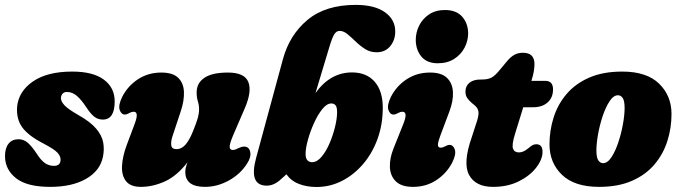

<svg xmlns="http://www.w3.org/2000/svg" viewBox="-24 -755 2782 786"><path d="M197 -76Q224 -76 224 -102Q224 -116 211 -130.2Q198 -144.5 151 -169Q91.5 -200 67 -233.8Q42.5 -267.5 46 -317.5Q52 -381 110.8 -421.5Q169.5 -462 271.5 -462Q357 -462 401.2 -429Q445.5 -396 445.5 -340Q445.5 -265.5 397 -265.5Q377.5 -265.5 362.5 -276.8Q347.5 -288 328.5 -317Q310 -345.5 291.2 -362Q272.5 -378.5 250 -378.5Q238 -378.5 231.8 -371Q225.5 -363.5 225.5 -353Q225.5 -339.5 240.2 -323.8Q255 -308 296 -284.5Q346 -256.5 369.8 -228.2Q393.5 -200 398.5 -171.5Q403.5 -143 397.5 -113.5Q386 -56 328.5 -23Q271 10 181.5 10Q86 10 41.2 -25.8Q-3.5 -61.5 -3.5 -116Q-3.5 -148.5 11 -166.8Q25.5 -185 52 -185Q73.5 -185 90.5 -169.8Q107.5 -154.5 124.5 -128.5Q144 -98 160.5 -87Q177 -76 197 -76Z M975 -155Q995.5 -155 1000.2 -133.5Q1005 -112 987.5 -85.5Q960.5 -42.5 913 -16.2Q865.5 10 815 10Q734.5 10 734.5 -51.5Q734.5 -60.5 737 -70.2Q739.5 -80 743.5 -90.5Q699.5 -34 650.2 -12Q601 10 553 10Q510 10 491.8 -13.5Q473.5 -37 475.5 -75.8Q477.5 -114.5 494.5 -160.5L527.5 -248.5Q546 -297.5 523.5 -297.5Q514.5 -297.5 503 -291Q494.5 -286 487.5 -286Q472.5 -286 466 -305Q459.5 -324 476.5 -359Q499.5 -403.5 541.2 -430.8Q583 -458 636.5 -458Q683.5 -458 705.5 -436.5Q727.5 -415 729 -379Q730.5 -343 716 -299.5L683 -200Q675 -176.5 677 -160.5Q679 -144.5 698 -144.5Q720 -144.5 736 -163.5Q752 -182.5 766 -217.5Q780.5 -253.5 785.8 -272.2Q791 -291 791 -307.5Q791 -324.5 786 -340.2Q781 -356 781 -376.5Q781 -415 812.8 -436.5Q844.5 -458 909 -458Q977 -458 992.5 -419.5Q1008 -381 978 -311.5L929.5 -199Q915.5 -165.5 916.2 -153.2Q917 -141 929.5 -141Q938 -141 955.5 -150Q965.5 -155 975 -155Z M1323.5 -560 1267.5 -374Q1328 -458.5 1417 -458.5Q1476.5 -458.5 1509.8 -420.5Q1543 -382.5 1543 -314Q1543 -246 1521.8 -187Q1500.5 -128 1462.8 -83.8Q1425 -39.5 1376 -14.5Q1327 10.5 1272 10.5Q1232.5 10.5 1200.2 -1.8Q1168 -14 1148.5 -41.5L1123 -18.5Q1096.5 5 1068 5Q993.5 5 1024.5 -108.5L1134 -512Q1161 -612 1234.8 -673.5Q1308.5 -735 1432 -735Q1509.5 -735 1551.8 -705Q1594 -675 1594 -626Q1594 -591 1573.5 -566Q1553 -541 1517.5 -541Q1491.5 -541 1470.8 -554.2Q1450 -567.5 1432.2 -584.8Q1414.5 -602 1398.5 -615.2Q1382.5 -628.5 1366 -628.5Q1353.5 -628.5 1344.8 -615.2Q1336 -602 1323.5 -560ZM1332.5 -331.5Q1314 -331.5 1295.5 -308.5Q1277 -285.5 1261.5 -251.2Q1246 -217 1236.5 -182.5Q1227 -148 1227 -125Q1227 -106.5 1234.5 -98.8Q1242 -91 1253.5 -91Q1273.5 -91 1292 -112.8Q1310.5 -134.5 1324.8 -167.5Q1339 -200.5 1347.5 -235.2Q1356 -270 1356 -296Q1356 -316 1349.8 -323.8Q1343.5 -331.5 1332.5 -331.5Z M1768 -496Q1724 -496 1701.2 -523.2Q1678.5 -550.5 1678 -591Q1678 -622.5 1692 -650.5Q1706 -678.5 1732.8 -696.2Q1759.5 -714 1797.5 -714Q1844 -714 1868 -686.8Q1892 -659.5 1892.5 -619Q1892.5 -588 1877.8 -559.8Q1863 -531.5 1835.2 -513.8Q1807.5 -496 1768 -496ZM1778.5 -199.5Q1769.5 -176 1768.8 -163.2Q1768 -150.5 1780 -150.5Q1789 -150.5 1800.5 -157Q1809 -162 1816 -162Q1831 -162 1837.8 -143Q1844.5 -124 1827 -89Q1804 -45 1762.2 -17.5Q1720.5 10 1667 10Q1620 10 1597 -12Q1574 -34 1572.2 -70.2Q1570.5 -106.5 1587.5 -148.5L1627.5 -248.5Q1647 -297.5 1623.5 -297.5Q1614.5 -297.5 1603 -291Q1594.5 -286 1587.5 -286Q1572.5 -286 1566 -305Q1559.5 -324 1576.5 -359Q1599.5 -403.5 1641.2 -430.8Q1683 -458 1736.5 -458Q1783.5 -458 1806 -436Q1828.5 -414 1830.2 -378Q1832 -342 1816 -299.5Z M1919 -324 1908 -333Q1894.5 -344.5 1888 -354.8Q1881.5 -365 1881.5 -380Q1881.5 -403 1897.8 -416.2Q1914 -429.5 1943.5 -429.5H1949Q1972.5 -429.5 1987 -436.8Q2001.5 -444 2020.5 -467L2053 -506Q2067 -522.5 2082 -530.8Q2097 -539 2117 -539Q2164 -539 2164 -492.5Q2164 -480.5 2161.5 -464.2Q2159 -448 2151.5 -424H2208Q2240 -424 2240 -389Q2240 -355.5 2218 -335.8Q2196 -316 2159 -316H2118L2084 -205.5Q2070.5 -161.5 2076.2 -146.2Q2082 -131 2100.5 -131Q2109 -131 2118.5 -135Q2128 -139 2139.5 -148.5Q2151 -158.5 2157.5 -161.5Q2164 -164.5 2171.5 -164.5Q2197 -164.5 2197 -133.5Q2197 -102.5 2171.2 -69Q2145.5 -35.5 2100 -12.8Q2054.5 10 1994.5 10Q1923 10 1896.5 -38.5Q1870 -87 1907 -192.5L1924 -245Q1936 -278.5 1935 -295Q1934 -311.5 1919 -324Z M2523.5 -462Q2623.5 -462 2674.2 -412.5Q2725 -363 2725 -288.5Q2725 -231 2708 -177.5Q2691 -124 2655.2 -81.8Q2619.5 -39.5 2563.2 -14.8Q2507 10 2428.5 10Q2328 10 2276.8 -39.2Q2225.5 -88.5 2225.5 -164Q2225.5 -221 2242.5 -274.5Q2259.5 -328 2295.5 -370.2Q2331.5 -412.5 2388 -437.2Q2444.5 -462 2523.5 -462ZM2444.5 -87Q2463 -87 2479 -111.2Q2495 -135.5 2507.2 -172.2Q2519.5 -209 2526.2 -247Q2533 -285 2533 -312.5Q2533 -342.5 2525.2 -353.8Q2517.5 -365 2506 -365Q2487.5 -365 2471.5 -340.8Q2455.5 -316.5 2443.2 -279.8Q2431 -243 2424.2 -205Q2417.5 -167 2417.5 -139.5Q2417.5 -109.5 2425.5 -98.2Q2433.5 -87 2444.5 -87Z"/></svg>

Font: Fraunces 144pt SuperSoft Black
Style: Italic
Weight: 900
Italic angle: -16°
Version: Version 1.000;[b76b70a41]